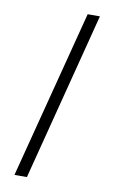

<svg xmlns="http://www.w3.org/2000/svg" viewBox="-91 -814 563 912"><g transform="rotate(10 190.5 -358.0)"><path d="M106 48H46L256 -764H315Z"/></g></svg>

Font: SUIT Light
Style: Regular
Weight: 300
Designer: Sunn Youn; Korean Glyphs from Source Han Sans (Sandoll Communications; Soo-young Jang, Joo-yeon Kang)
Foundry: Sunn
Version: Version 1.006